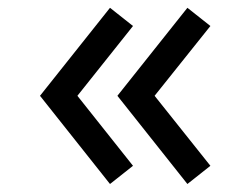

<svg xmlns="http://www.w3.org/2000/svg" viewBox="-20 -510 610 480"><path d="M506 -95.5 366.5 -270.5 506 -445 448.5 -490.5 273.5 -270.5 448.5 -50ZM312.5 -95.5 173.5 -270.5 312.5 -445 255 -490.5 80 -270.5 255 -50Z"/></svg>

Font: Vela Sans SemBd
Style: Regular
Weight: 600
Designer: Principal design: Mikhail Sharanda - project Manrope.
Design modification: Ravid Balaliev
Foundry: Mikhail Sharanda
Version: Version 1.001